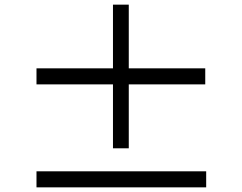

<svg xmlns="http://www.w3.org/2000/svg" viewBox="-20 -824 1040 826"><path d="M863 -461H534V-186H466V-461H137V-530H466V-804H534V-530H863ZM867 -87V-18H137V-87Z"/></svg>

Font: Noto Sans SC Thin
Style: Regular
Weight: 400
Version: Version 2.004-H2;hotconv 1.0.118;makeotfexe 2.5.65603